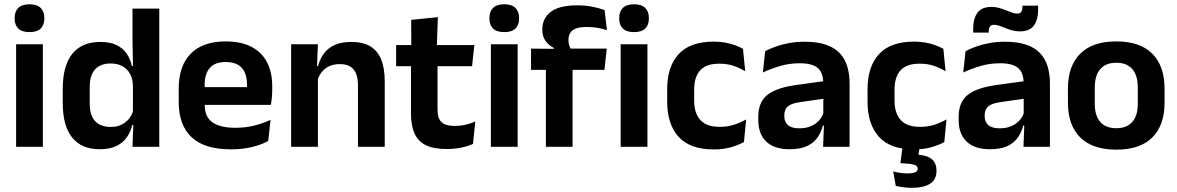

<svg xmlns="http://www.w3.org/2000/svg" viewBox="-20 -702 5626 918"><path d="M57 0V-490.5H185V0ZM121 -548.5Q84.5 -548.5 67.2 -565.8Q50 -583 50 -613.5V-616Q50 -646.5 67.2 -664Q84.5 -681.5 121 -681.5Q157 -681.5 174.5 -664Q192 -646.5 192 -616V-613.5Q192 -582.5 174.5 -565.5Q157 -548.5 121 -548.5Z M456.5 11.5Q370 11.5 325 -44.5Q280 -100.5 280 -209.5V-277Q280 -387.5 325.5 -444.5Q371 -501.5 461 -501.5Q505 -501.5 535.2 -487.5Q565.5 -473.5 584.2 -447.5Q603 -421.5 610.5 -386.5H648L615.5 -291.5Q614.5 -326 601.2 -349.8Q588 -373.5 564.5 -386Q541 -398.5 509 -398.5Q460.5 -398.5 434.8 -370.5Q409 -342.5 409 -287V-206Q409 -151 434.8 -123Q460.5 -95 510 -95Q538 -95 560 -105.5Q582 -116 596.8 -134.2Q611.5 -152.5 618 -175.5L648.5 -104H612.5Q604.5 -72 586.5 -45.8Q568.5 -19.5 537 -4Q505.5 11.5 456.5 11.5ZM613.5 0 618 -120 615.5 -148.5V-349L616 -369.5L613.5 -510V-661H741.5V0Z M1083.5 12Q957.5 12 896 -46Q834.5 -104 834.5 -214V-278Q834.5 -387 892 -445.5Q949.5 -504 1059 -504Q1133 -504 1182.5 -478Q1232 -452 1256.8 -404.2Q1281.5 -356.5 1281.5 -290V-272.5Q1281.5 -254.5 1279.8 -235.8Q1278 -217 1275 -200.5H1159Q1160.5 -228 1160.8 -252.8Q1161 -277.5 1161 -297.5Q1161 -332 1150 -356.2Q1139 -380.5 1116.5 -393Q1094 -405.5 1059 -405.5Q1007.5 -405.5 983 -377Q958.5 -348.5 958.5 -296V-250.5L959 -236V-197.5Q959 -174.5 966.2 -155Q973.5 -135.5 990.5 -121.2Q1007.5 -107 1035.8 -99Q1064 -91 1106.5 -91Q1152.5 -91 1194.2 -101.2Q1236 -111.5 1273.5 -129L1262.5 -28Q1229 -9.5 1183.8 1.2Q1138.5 12 1083.5 12ZM902.5 -200.5V-285.5H1249V-200.5Z M1691.5 0V-294.5Q1691.5 -325.5 1683.2 -348Q1675 -370.5 1656 -383Q1637 -395.5 1604 -395.5Q1575 -395.5 1553.2 -385Q1531.5 -374.5 1517.8 -356.8Q1504 -339 1497 -316.5L1477 -386.5H1501Q1509 -419 1527.8 -445Q1546.5 -471 1578.8 -486.2Q1611 -501.5 1659.5 -501.5Q1716 -501.5 1751 -480.2Q1786 -459 1802.8 -417Q1819.5 -375 1819.5 -313V0ZM1372 0V-490.5H1500L1495 -371L1500 -360.5V0Z M2115 10.5Q2052.5 10.5 2015.2 -8.2Q1978 -27 1961.5 -65Q1945 -103 1945 -158.5V-444.5H2072V-177.5Q2072 -137.5 2090.2 -118.8Q2108.5 -100 2154.5 -100Q2181.5 -100 2206.5 -105.8Q2231.5 -111.5 2252.5 -121L2241.5 -14Q2216.5 -2.5 2184.2 4Q2152 10.5 2115 10.5ZM1874 -385.5V-486.5H2248L2237 -385.5ZM1946.5 -477 1946 -607 2073.5 -620 2068.5 -477Z M2327 0V-490.5H2455V0ZM2391 -548.5Q2354.5 -548.5 2337.2 -565.8Q2320 -583 2320 -613.5V-616Q2320 -646.5 2337.2 -664Q2354.5 -681.5 2391 -681.5Q2427 -681.5 2444.5 -664Q2462 -646.5 2462 -616V-613.5Q2462 -582.5 2444.5 -565.5Q2427 -548.5 2391 -548.5Z M2740 -676.5Q2779 -676.5 2812 -670Q2845 -663.5 2870.5 -654L2882 -558Q2860.5 -564.5 2837.2 -568.8Q2814 -573 2786 -573Q2752.5 -573 2733.2 -565.5Q2714 -558 2706 -544Q2698 -530 2698 -511V-509.5Q2698 -496 2702 -484Q2706 -472 2711.5 -462.5L2628 -459.5V-473Q2605 -484 2589 -505.5Q2573 -527 2573 -559V-561.5Q2573 -614.5 2613.8 -645.5Q2654.5 -676.5 2740 -676.5ZM2590 0V-433H2717.5V0ZM2519 -368V-469.5L2643 -468.5L2693 -469.5H2881L2870 -368ZM2947.5 0V-490.5H3075.5V0ZM3011.5 -548.5Q2975 -548.5 2957.8 -565.8Q2940.5 -583 2940.5 -613.5V-616Q2940.5 -646.5 2957.8 -664Q2975 -681.5 3011.5 -681.5Q3047.5 -681.5 3065 -664Q3082.5 -646.5 3082.5 -616V-613.5Q3082.5 -582.5 3065 -565.5Q3047.5 -548.5 3011.5 -548.5Z M3393 12.5Q3279.5 12.5 3224.8 -47.5Q3170 -107.5 3170 -216V-276Q3170 -384 3225 -443.5Q3280 -503 3393 -503Q3422.5 -503 3448.2 -498.2Q3474 -493.5 3495.2 -485.5Q3516.5 -477.5 3532.5 -468.5L3543 -361Q3518.5 -376.5 3488.2 -387Q3458 -397.5 3418.5 -397.5Q3356.5 -397.5 3327.8 -365.8Q3299 -334 3299 -273.5V-220.5Q3299 -160.5 3328.8 -128Q3358.5 -95.5 3420.5 -95.5Q3460 -95.5 3490.5 -105.8Q3521 -116 3547.5 -131L3537 -23Q3512.5 -9 3475.5 1.8Q3438.5 12.5 3393 12.5Z M3915.5 0 3920 -120 3916.5 -131V-284.5L3916 -306.5Q3916 -354.5 3889.8 -377Q3863.5 -399.5 3804 -399.5Q3753.5 -399.5 3709.2 -386.2Q3665 -373 3627.5 -355.5L3638.5 -457.5Q3660.5 -469 3688.8 -479.2Q3717 -489.5 3752 -496Q3787 -502.5 3827.5 -502.5Q3887.5 -502.5 3929 -488.2Q3970.5 -474 3995.2 -447.5Q4020 -421 4031 -384.2Q4042 -347.5 4042 -303V0ZM3755 11.5Q3682 11.5 3643.8 -25Q3605.5 -61.5 3605.5 -129V-143Q3605.5 -214.5 3649.5 -248.8Q3693.5 -283 3789 -296L3928 -315L3935.5 -232.5L3807.5 -214Q3765.5 -208.5 3747.8 -194Q3730 -179.5 3730 -151.5V-146.5Q3730 -119 3747.2 -103.8Q3764.5 -88.5 3801.5 -88.5Q3834.5 -88.5 3858 -99Q3881.5 -109.5 3896.8 -126.8Q3912 -144 3918.5 -165.5L3936.5 -102H3914.5Q3906.5 -70.5 3888.8 -44.8Q3871 -19 3839 -3.8Q3807 11.5 3755 11.5Z M4351 12.5Q4237.5 12.5 4182.8 -47.5Q4128 -107.5 4128 -216V-276Q4128 -384 4183 -443.5Q4238 -503 4351 -503Q4380.5 -503 4406.2 -498.2Q4432 -493.5 4453.2 -485.5Q4474.5 -477.5 4490.5 -468.5L4501 -361Q4476.5 -376.5 4446.2 -387Q4416 -397.5 4376.5 -397.5Q4314.5 -397.5 4285.8 -365.8Q4257 -334 4257 -273.5V-220.5Q4257 -160.5 4286.8 -128Q4316.5 -95.5 4378.5 -95.5Q4418 -95.5 4448.5 -105.8Q4479 -116 4505.5 -131L4495 -23Q4470.5 -9 4433.5 1.8Q4396.5 12.5 4351 12.5ZM4379 -13.5 4367 68 4316.5 38Q4326 37 4335.8 36.8Q4345.5 36.5 4355 37Q4407.5 38 4432.5 57Q4457.5 76 4457.5 112V115Q4457.5 156.5 4427.2 176.2Q4397 196 4339 196Q4318 196 4298 193.2Q4278 190.5 4263 187L4250.5 117.5Q4266 122 4283.5 124.5Q4301 127 4319 127Q4343.5 127 4355.8 121.8Q4368 116.5 4368 105.5V104.5Q4368 91.5 4351.8 86Q4335.5 80.5 4291.5 78.5Q4288 78 4286.8 78Q4285.5 78 4285 78L4297 -13.5Z M4873.5 0 4878 -120 4874.5 -131V-284.5L4874 -306.5Q4874 -354.5 4847.8 -377Q4821.5 -399.5 4762 -399.5Q4711.5 -399.5 4667.2 -386.2Q4623 -373 4585.5 -355.5L4596.5 -457.5Q4618.5 -469 4646.8 -479.2Q4675 -489.5 4710 -496Q4745 -502.5 4785.5 -502.5Q4845.5 -502.5 4887 -488.2Q4928.5 -474 4953.2 -447.5Q4978 -421 4989 -384.2Q5000 -347.5 5000 -303V0ZM4713 11.5Q4640 11.5 4601.8 -25Q4563.5 -61.5 4563.5 -129V-143Q4563.5 -214.5 4607.5 -248.8Q4651.5 -283 4747 -296L4886 -315L4893.5 -232.5L4765.5 -214Q4723.5 -208.5 4705.8 -194Q4688 -179.5 4688 -151.5V-146.5Q4688 -119 4705.2 -103.8Q4722.5 -88.5 4759.5 -88.5Q4792.5 -88.5 4816 -99Q4839.5 -109.5 4854.8 -126.8Q4870 -144 4876.5 -165.5L4894.5 -102H4872.5Q4864.5 -70.5 4846.8 -44.8Q4829 -19 4797 -3.8Q4765 11.5 4713 11.5ZM4855 -552Q4837 -552 4820.2 -556.5Q4803.5 -561 4788 -567.5Q4772.5 -574 4758.5 -578.8Q4744.5 -583.5 4733 -583.5Q4719 -583.5 4713.2 -575.2Q4707.5 -567 4707.5 -550.5V-546H4633V-564Q4633 -611.5 4652.8 -640.2Q4672.5 -669 4721.5 -669Q4740.5 -669 4757.5 -664Q4774.5 -659 4789.8 -652.8Q4805 -646.5 4818.5 -641.8Q4832 -637 4843.5 -637Q4857.5 -637 4863 -645.5Q4868.5 -654 4868.5 -670V-675H4943.5V-655.5Q4943.5 -608 4923.5 -580Q4903.5 -552 4855 -552Z M5317.5 13.5Q5203.5 13.5 5144.8 -45Q5086 -103.5 5086 -211.5V-278Q5086 -386.5 5144.8 -445.2Q5203.5 -504 5317.5 -504Q5431 -504 5489.5 -445.2Q5548 -386.5 5548 -278V-211.5Q5548 -103.5 5489.8 -45Q5431.5 13.5 5317.5 13.5ZM5317.5 -89Q5367.5 -89 5393.8 -119Q5420 -149 5420 -205V-284.5Q5420 -341.5 5393.8 -371.8Q5367.5 -402 5317.5 -402Q5267 -402 5240.8 -371.8Q5214.5 -341.5 5214.5 -284.5V-205Q5214.5 -149 5240.8 -119Q5267 -89 5317.5 -89Z"/></svg>

Font: Anek Odia SemiBold
Style: Regular
Weight: 600
Version: Version 1.003